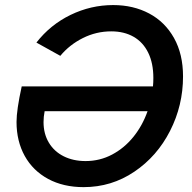

<svg xmlns="http://www.w3.org/2000/svg" viewBox="-20 -748 775 777"><path d="M46.9 -254.4Q46.9 -303.2 67.9 -398.4H599.1Q600.6 -415.5 600.6 -432.6Q600.6 -492.2 579.8 -534.7Q559.1 -577.1 520.8 -599.1Q482.4 -621.1 430.2 -621.1Q369.6 -621.1 315.4 -594Q261.2 -566.9 224.1 -522L127.4 -575.7Q183.6 -647.9 265.6 -687.7Q347.7 -727.5 438 -727.5Q519.5 -727.5 583.7 -693.4Q647.9 -659.2 684.3 -594Q720.7 -528.8 720.7 -438.5Q720.7 -321.3 668.2 -218.3Q615.7 -115.2 523.4 -53Q431.2 9.3 318.4 9.3Q236.3 9.3 174.8 -23.9Q113.3 -57.1 80.1 -116.9Q46.9 -176.8 46.9 -254.4ZM326.2 -96.2Q384.3 -96.2 433.8 -122.6Q483.4 -148.9 520 -194.3Q556.6 -239.7 577.1 -297.9H160.6Q156.2 -275.4 156.2 -253.9Q156.2 -206.5 177.7 -170.7Q199.2 -134.8 237.8 -115.5Q276.4 -96.2 326.2 -96.2Z"/></svg>

Font: Reddit Sans Fudge SmBold Italic
Style: Regular
Weight: 600
Italic angle: -11.25°
Designer: Stephen Hutchings
Version: Version 1.013